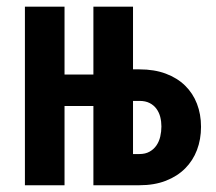

<svg xmlns="http://www.w3.org/2000/svg" viewBox="-20 -548 640 568"><path d="M170.9 -327.6H256.3V-528.3H373.5V-342.8H392.6Q436.5 -342.8 470.5 -330.1Q504.4 -317.4 527.6 -294.7Q550.8 -272 562.7 -241Q574.7 -210 574.7 -172.9Q574.7 -135.7 562.7 -104.2Q550.8 -72.8 527.6 -49.6Q504.4 -26.4 470.5 -13.2Q436.5 0 392.6 0H256.3V-234.4H170.9V0H53.7V-528.3H170.9ZM373.5 -249.5V-92.3H392.6Q410.2 -92.3 422.6 -99.4Q435.1 -106.4 442.9 -117.9Q450.7 -129.4 454.1 -144Q457.5 -158.7 457.5 -173.8Q457.5 -188.5 454.1 -201.9Q450.7 -215.3 442.9 -226.1Q435.1 -236.8 422.6 -243.2Q410.2 -249.5 392.6 -249.5Z"/></svg>

Font: Roboto Mono
Style: Regular
Weight: 500
Designer: Google
Version: Version 2.000986; 2015; ttfautohint (v1.3)